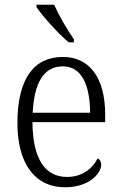

<svg xmlns="http://www.w3.org/2000/svg" viewBox="-20 -786 515 816"><path d="M272 -606H294V-619C267 -657 230 -721 210 -766H135V-756C158 -721 228 -642 272 -606ZM256 10C359 10 410 -49 410 -86C410 -100 403 -109 395 -113C374 -71 331 -34 265 -34C173 -34 119 -108 118 -267H427V-299C427 -456 360 -544 247 -544C124 -544 54 -451 54 -263C54 -89 130 10 256 10ZM363 -307H119C125 -431 164 -504 247 -504C327 -504 362 -425 363 -307Z"/></svg>

Font: Noto Serif Myanmar SemiCondensed Light
Style: Regular
Weight: 300
Width: 4
Designer: Ben Mitchell and the Monotype Design Team
Foundry: Monotype Imaging Inc.
Version: Version 2.106